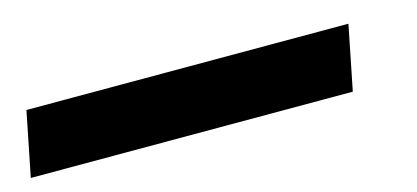

<svg xmlns="http://www.w3.org/2000/svg" viewBox="-123 -28 750 345"><g transform="rotate(-15 252.0 144.0)"><path d="M504 204H-95L-71 84H528Z"/></g></svg>

Font: Argentum Sans Black
Style: Italic
Weight: 900
Italic angle: -11°
Designer: Julieta Ulanovsky (font), Cristiano Sobral (main changes and remaster)
Foundry: Julieta Ulanovsky (font), Cristiano Sobral (main changes and remaster)
Version: Version 2.007;June 15, 2022;FontCreator 14.0.0.2814 64-bit; 